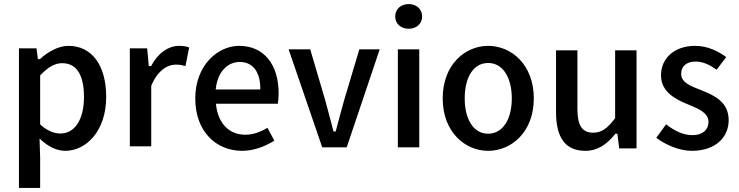

<svg xmlns="http://www.w3.org/2000/svg" viewBox="-20 -728 3627 942"><path d="M182 -41C220 -7 260 12 300 12C402 12 501 -84 501 -253C501 -407 431 -503 316 -503C266 -503 216 -474 177 -439L176 -438H166L159 -491H73V194H177V45L174 -48ZM177 -118V-358L179 -360C216 -399 249 -418 285 -418C360 -418 392 -354 392 -252C392 -136 343 -73 277 -73C248 -73 214 -84 179 -116Z M722 -10V-306V-307C753 -382 801 -411 843 -411C862 -411 874 -408 890 -404L908 -495C896 -500 881 -503 858 -503C808 -503 757 -470 723 -407L722 -404H710L702 -491H617V-10Z M1168 12C1224 12 1280 -9 1326 -38L1292 -101C1257 -80 1222 -67 1183 -67C1106 -67 1050 -121 1040 -214L1039 -219H1343C1345 -230 1347 -250 1347 -270C1347 -408 1278 -503 1153 -503C1047 -503 938 -406 938 -245C938 -82 1041 12 1168 12ZM1039 -295C1049 -379 1099 -424 1156 -424C1222 -424 1257 -373 1257 -294V-289H1038Z M1681 -5 1843 -486H1743L1668 -235C1655 -187 1641 -137 1628 -87L1627 -83H1616L1615 -87C1603 -137 1588 -187 1576 -235L1502 -486H1396L1561 -5Z M2051 -647C2051 -683 2024 -708 1985 -708C1946 -708 1919 -683 1919 -647C1919 -612 1946 -587 1985 -587C2024 -587 2051 -612 2051 -647ZM2037 -5V-486H1932V-5Z M2375 12C2490 12 2599 -81 2599 -245C2599 -410 2490 -503 2375 -503C2261 -503 2152 -410 2152 -245C2152 -81 2261 12 2375 12ZM2375 -419C2447 -419 2491 -348 2491 -245C2491 -143 2447 -72 2375 -72C2303 -72 2260 -143 2260 -245C2260 -348 2302 -419 2375 -419Z M2852 12C2913 12 2957 -20 2998 -70L3000 -72H3009L3018 0H3103V-481H2998V-148L2997 -147C2961 -99 2932 -77 2890 -77C2837 -77 2813 -111 2813 -193V-481H2708V-178C2708 -55 2752 12 2852 12Z M3374 12C3491 12 3555 -55 3555 -138C3555 -228 3485 -260 3419 -286C3372 -305 3322 -321 3322 -366C3322 -401 3346 -426 3393 -426C3429 -426 3462 -410 3496 -386L3543 -448C3505 -476 3452 -503 3391 -503C3289 -503 3223 -443 3223 -358C3223 -278 3293 -241 3355 -216C3402 -196 3456 -177 3456 -130C3456 -92 3428 -65 3378 -65C3332 -65 3291 -85 3248 -118L3200 -52C3247 -16 3315 12 3374 12Z"/></svg>

Font: Falling Sky
Style: Light
Weight: 400
Designer: Paul D. Hunt
Foundry: Adobe Systems Incorporated
Version: Version 1.02